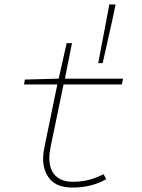

<svg xmlns="http://www.w3.org/2000/svg" viewBox="-20 -832 640 864"><path d="M306 12Q238 12 206 -24.5Q174 -61 174 -118Q174 -135 176.5 -150Q179 -165 182 -180L238 -452H88L92 -474L244 -478L280 -638H304L272 -478H534L528 -452H266L208 -172Q202 -145 202 -122Q202 -68 230 -41Q258 -14 308 -14Q349 -14 383 -23.5Q417 -33 446 -48L458 -26Q428 -8 389.5 2Q351 12 306 12ZM422 -548 472 -812H500L486 -744L442 -548Z"/></svg>

Font: Source Code Pro ExtraLight
Style: Italic
Weight: 200
Italic angle: -11°
Monospace: yes
Designer: Paul D. Hunt, Teo Tuominen
Foundry: Adobe Systems Incorporated
Version: Version 1.050;PS 1.000;hotconv 16.6.51;makeotf.lib2.5.65220